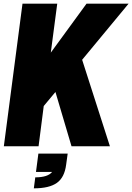

<svg xmlns="http://www.w3.org/2000/svg" viewBox="-20 -800 723 1050"><path d="M293 -779.8 257.8 -512.2 453.1 -779.8H683.1L429.2 -473.1L581.1 0H371.1L283.2 -296.9L219.2 -220.2L190.9 0H1L103 -779.8ZM350.1 40 341.8 100.1Q333 170.4 291 200.2Q249 230 165 230L172.9 169.9Q241.7 169.9 265.1 140.1H176.8L189.9 40Z"/></svg>

Font: Cooper Hewitt
Style: Heavy Italic
Weight: 714
Designer: Village Type and Design LLC
Foundry: Cooper Hewitt Smithsonian Design Museum
Version: 1.000